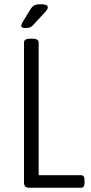

<svg xmlns="http://www.w3.org/2000/svg" viewBox="-20 -884 427 904"><path d="M118 0Q93 0 93 -23V-684Q93 -702 123 -702H131Q162 -702 162 -684V-59H362Q378 -59 378 -36V-23Q378 0 362 0ZM102 -752Q80 -752 80 -762Q80 -767 86 -779L124 -841Q133 -855 142.5 -859.5Q152 -864 171 -864Q205 -864 205 -850Q205 -843 199.5 -835.5Q194 -828 185 -819L135 -765Q124 -752 102 -752Z"/></svg>

Font: Asap Condensed Light
Style: Regular
Weight: 300
Width: 3
Designer: Pablo Cosgaya
Foundry: Omnibus-Type
Version: Version 3.001; ttfautohint (v1.8.4.7-5d5b)